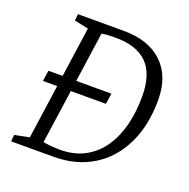

<svg xmlns="http://www.w3.org/2000/svg" viewBox="-118 -761 861 874"><g transform="rotate(20 313.0 -324.0)"><path d="M26 0 29 -32 100 -46 179 -602 111 -616 114 -648H336Q457 -648 524 -584Q591 -520 591 -406Q591 -282 546.5 -190.5Q502 -99 421 -49.5Q340 0 231 0ZM247 -40Q316 -40 367 -67.5Q418 -95 451.5 -144Q485 -193 501 -257.5Q517 -322 517 -395Q517 -504 465.5 -555Q414 -606 313 -606Q288 -606 269 -604.5Q250 -603 245 -601L166 -47Q182 -44 206 -42Q230 -40 247 -40ZM68 -308 76 -360H381L373 -308Z"/></g></svg>

Font: Faustina Light
Style: Italic
Weight: 300
Italic angle: -8°
Designer: Alfonso Garcia
Foundry: http://www.omnibus-type.com
Version: Version 1.200